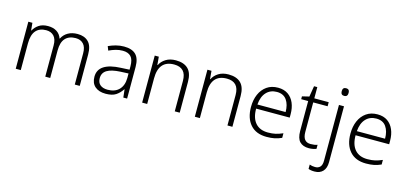

<svg xmlns="http://www.w3.org/2000/svg" viewBox="-77 -1293 4452 2098"><g transform="rotate(15 2149.5 -244.5)"><path d="M644 -542Q723 -542 767.5 -497Q812 -452 812 -355V0H756V-353Q756 -424 723.5 -458.5Q691 -493 636 -493Q560 -493 519 -448.5Q478 -404 478 -311V0H422V-353Q422 -424 389.5 -458.5Q357 -493 302 -493Q226 -493 185.5 -446Q145 -399 145 -302V0H88V-532H134L142 -448H146Q166 -487 206.5 -514.5Q247 -542 310 -542Q368 -542 408 -517Q448 -492 465 -443H468Q491 -490 536.5 -516Q582 -542 644 -542Z M1170 -541Q1260 -541 1304 -497Q1348 -453 1348 -358V0H1305L1295 -90H1292Q1263 -45 1221.5 -17.5Q1180 10 1106 10Q1029 10 985 -28.5Q941 -67 941 -139Q941 -219 1006 -260.5Q1071 -302 1195 -307L1292 -312V-349Q1292 -427 1260.5 -460Q1229 -493 1168 -493Q1127 -493 1089 -482Q1051 -471 1013 -453L995 -499Q1033 -517 1077.5 -529Q1122 -541 1170 -541ZM1202 -265Q1100 -260 1050.5 -229.5Q1001 -199 1001 -139Q1001 -89 1031.5 -63.5Q1062 -38 1116 -38Q1199 -38 1245 -85.5Q1291 -133 1292 -217V-269Z M1756 -542Q1847 -542 1895 -495Q1943 -448 1943 -348V0H1887V-344Q1887 -420 1852 -456.5Q1817 -493 1750 -493Q1575 -493 1575 -290V0H1518V-532H1564L1572 -440H1576Q1597 -484 1643 -513Q1689 -542 1756 -542Z M2352 -542Q2443 -542 2491 -495Q2539 -448 2539 -348V0H2483V-344Q2483 -420 2448 -456.5Q2413 -493 2346 -493Q2171 -493 2171 -290V0H2114V-532H2160L2168 -440H2172Q2193 -484 2239 -513Q2285 -542 2352 -542Z M2912 -542Q2980 -542 3025.5 -510.5Q3071 -479 3094.5 -424Q3118 -369 3118 -298V-259H2738Q2738 -153 2787.5 -96.5Q2837 -40 2929 -40Q2978 -40 3015 -48.5Q3052 -57 3096 -76V-24Q3056 -6 3017 2Q2978 10 2927 10Q2807 10 2743 -63Q2679 -136 2679 -262Q2679 -343 2706.5 -406Q2734 -469 2786 -505.5Q2838 -542 2912 -542ZM2911 -494Q2838 -494 2792.5 -445Q2747 -396 2740 -306H3059Q3059 -390 3022.5 -442Q2986 -494 2911 -494Z M3412 -39Q3434 -39 3454 -42Q3474 -45 3489 -51V-5Q3474 1 3452 5.5Q3430 10 3405 10Q3338 10 3302 -27Q3266 -64 3266 -148V-486H3187V-518L3266 -537L3286 -659H3323V-532H3486V-486H3323V-151Q3323 -39 3412 -39Z M3592 -686Q3592 -729 3631 -729Q3670 -729 3670 -686Q3670 -642 3631 -642Q3592 -642 3592 -686ZM3531 240Q3508 240 3491 237Q3474 234 3462 229V180Q3490 191 3525 191Q3561 191 3581.5 169Q3602 147 3602 99V-532H3659V100Q3659 168 3625 204Q3591 240 3531 240Z M4037 -542Q4105 -542 4150.5 -510.5Q4196 -479 4219.5 -424Q4243 -369 4243 -298V-259H3863Q3863 -153 3912.5 -96.5Q3962 -40 4054 -40Q4103 -40 4140 -48.5Q4177 -57 4221 -76V-24Q4181 -6 4142 2Q4103 10 4052 10Q3932 10 3868 -63Q3804 -136 3804 -262Q3804 -343 3831.5 -406Q3859 -469 3911 -505.5Q3963 -542 4037 -542ZM4036 -494Q3963 -494 3917.5 -445Q3872 -396 3865 -306H4184Q4184 -390 4147.5 -442Q4111 -494 4036 -494Z"/></g></svg>

Font: Noto Sans Cherokee Light
Style: Regular
Weight: 300
Designer: Monotype Design Team
Foundry: Monotype Imaging Inc.
Version: Version 2.001; ttfautohint (v1.8.4.7-5d5b)